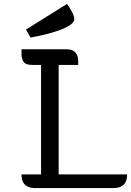

<svg xmlns="http://www.w3.org/2000/svg" viewBox="-20 -962 670 982"><path d="M190 -70V-630H144Q110 -630 100 -647Q90 -664 90 -684V-710H320Q339 -710 350.5 -704.5Q362 -699 368.5 -690.5Q375 -682 377.5 -671Q380 -660 380 -649V-630H280V-70H630Q630 -48 624 -34.5Q618 -21 608 -13.5Q598 -6 585.5 -3Q573 0 560 0H160Q147 0 134.5 -3Q122 -6 112 -13.5Q102 -21 96 -34.5Q90 -48 90 -70ZM113 -811 323 -942 336 -922Q360 -885 360 -865Q360 -848 338 -833.5Q316 -819 282.5 -807Q249 -795 209.5 -785.5Q170 -776 136 -770Z"/></svg>

Font: Warnes
Style: Regular
Weight: 400
Designer: Eduardo Rodriguez Tunni
Foundry: Eduardo Rodriguez Tunni
Version: Version 1.001